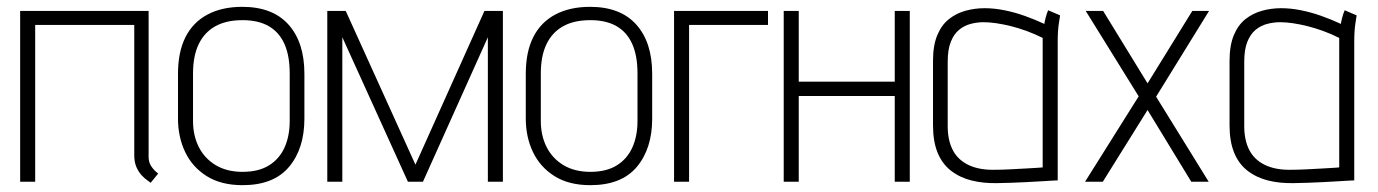

<svg xmlns="http://www.w3.org/2000/svg" viewBox="-20 -532 4034 562"><path d="M415 -72V-500H39V0H83V-459H373V-78Q373 -57 379.5 -42.5Q386 -28 395 -18.5Q404 -9 411.5 -4Q419 1 421 3L443 -24Q431 -33 423 -45Q415 -57 415 -72Z M871 -185V-316Q871 -408 824.5 -460Q778 -512 689 -512Q630 -512 587.5 -489.5Q545 -467 523 -423.5Q501 -380 501 -316V-185Q501 -131 522 -87Q543 -43 585 -16.5Q627 10 690 10Q781 10 826 -43.5Q871 -97 871 -185ZM828 -317V-178Q828 -134 813 -100.5Q798 -67 767.5 -48Q737 -29 690 -29Q644 -29 611.5 -48.5Q579 -68 562 -101.5Q545 -135 545 -178V-317Q545 -368 561.5 -402.5Q578 -437 610 -455Q642 -473 690 -473Q736 -473 766.5 -455.5Q797 -438 812.5 -403.5Q828 -369 828 -317Z M1398 -500 1196 -50 992 -500H938V0H982V-423L1174 0H1218L1408 -423V0H1452V-500Z M1889 -185V-316Q1889 -408 1842.5 -460Q1796 -512 1707 -512Q1648 -512 1605.5 -489.5Q1563 -467 1541 -423.5Q1519 -380 1519 -316V-185Q1519 -131 1540 -87Q1561 -43 1603 -16.5Q1645 10 1708 10Q1799 10 1844 -43.5Q1889 -97 1889 -185ZM1846 -317V-178Q1846 -134 1831 -100.5Q1816 -67 1785.5 -48Q1755 -29 1708 -29Q1662 -29 1629.5 -48.5Q1597 -68 1580 -101.5Q1563 -135 1563 -178V-317Q1563 -368 1579.5 -402.5Q1596 -437 1628 -455Q1660 -473 1708 -473Q1754 -473 1784.5 -455.5Q1815 -438 1830.5 -403.5Q1846 -369 1846 -317Z M1953 -500V0H1997V-459H2228V-500Z M2599 -293H2318V-500H2274V0H2318V-251H2599V0H2643V-500H2599Z M3083 -487 3048 -502Q3044 -493 3040.5 -479.5Q3037 -466 3037 -462Q3009 -475 2979.5 -485.5Q2950 -496 2920 -502Q2890 -508 2862 -508Q2833 -508 2806 -500.5Q2779 -493 2757.5 -476Q2736 -459 2723.5 -429Q2711 -399 2711 -354V-165Q2711 -118 2724.5 -85Q2738 -52 2764 -32Q2790 -12 2824.5 -3.5Q2859 5 2900 4Q2916 4 2939 3Q2962 2 2986 1Q3010 0 3030.5 -1.5Q3051 -3 3064 -3.5Q3077 -4 3076 -4V-411Q3076 -442 3079.5 -464.5Q3083 -487 3083 -487ZM2754 -163V-351Q2754 -387 2763 -409.5Q2772 -432 2787 -444.5Q2802 -457 2821 -462Q2840 -467 2859 -467Q2876 -467 2896.5 -464Q2917 -461 2939 -455.5Q2961 -450 2984.5 -441.5Q3008 -433 3032 -421V-42Q3032 -42 3019.5 -41Q3007 -40 2986 -39Q2965 -38 2939 -36.5Q2913 -35 2886 -35Q2843 -35 2813 -50Q2783 -65 2768.5 -93.5Q2754 -122 2754 -163Z M3339 -288 3209 -500H3158L3313 -250L3156 0H3208L3339 -210L3467 0H3518L3364 -249L3519 -500H3470Z M3951 -487 3916 -502Q3912 -493 3908.5 -479.5Q3905 -466 3905 -462Q3877 -475 3847.5 -485.5Q3818 -496 3788 -502Q3758 -508 3730 -508Q3701 -508 3674 -500.5Q3647 -493 3625.5 -476Q3604 -459 3591.5 -429Q3579 -399 3579 -354V-165Q3579 -118 3592.5 -85Q3606 -52 3632 -32Q3658 -12 3692.5 -3.5Q3727 5 3768 4Q3784 4 3807 3Q3830 2 3854 1Q3878 0 3898.5 -1.5Q3919 -3 3932 -3.5Q3945 -4 3944 -4V-411Q3944 -442 3947.5 -464.5Q3951 -487 3951 -487ZM3622 -163V-351Q3622 -387 3631 -409.5Q3640 -432 3655 -444.5Q3670 -457 3689 -462Q3708 -467 3727 -467Q3744 -467 3764.5 -464Q3785 -461 3807 -455.5Q3829 -450 3852.5 -441.5Q3876 -433 3900 -421V-42Q3900 -42 3887.5 -41Q3875 -40 3854 -39Q3833 -38 3807 -36.5Q3781 -35 3754 -35Q3711 -35 3681 -50Q3651 -65 3636.5 -93.5Q3622 -122 3622 -163Z"/></svg>

Font: Advent Pro Light
Style: Regular
Weight: 300
Version: Version 3.000